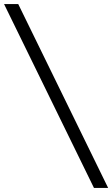

<svg xmlns="http://www.w3.org/2000/svg" viewBox="-24 -785 554 948"><path d="M-4 -765 440 143H510L66 -765Z"/></svg>

Font: Roboto Serif Light
Style: Regular
Weight: 300
Designer: Greg Gazdowicz
Foundry: Commercial Type
Version: Version 1.008